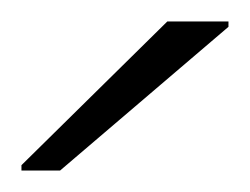

<svg xmlns="http://www.w3.org/2000/svg" viewBox="-20 -761 233 179"><path d="M0 -602V-607L136 -741H193V-736L36 -602Z"/></svg>

Font: Saira Expanded ExtraLight
Style: Regular
Weight: 250
Width: 7
Designer: Hector Gatti with collaboration of the Omnibus-Type team
Foundry: Omnibus-Type
Version: Version 1.101